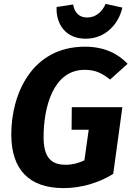

<svg xmlns="http://www.w3.org/2000/svg" viewBox="-20 -950 676 987"><path d="M420 -751C522 -751 590 -826 609 -911L523 -930C506 -891 474 -860 428 -860C384 -860 362 -889 356 -927L271 -914C267 -829 315 -751 420 -751ZM417 -710C143 -710 38 -466 38 -259C38 -79 129 17 307 17C395 17 487 -9 562 -56L609 -399H349L348 -283H436L414 -126C383 -111 352 -103 317 -103C243 -103 204 -141 204 -245C204 -394 251 -591 415 -591C469 -591 503 -575 546 -541L636 -622C587 -674 516 -710 417 -710Z"/></svg>

Font: Fira Sans
Style: Bold Italic
Weight: 700
Italic angle: -8°
Designer: bBox Type GmbH & Carrois Corporate GbR & Edenspiekermann AG
Foundry: bBox Type GmbH & Carrois Corporate GbR & Edenspiekermann AG
Version: Version 4.301;PS 004.301;hotconv 1.0.88;makeotf.lib2.5.64775